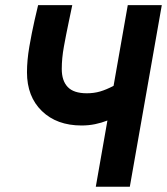

<svg xmlns="http://www.w3.org/2000/svg" viewBox="-20 -713 638 733"><path d="M291.5 -233.9Q196.8 -233.9 139.9 -289.1Q83 -344.2 83 -437Q83 -482.4 92 -534.9Q101.1 -587.4 111.8 -634.8L125.5 -693.4H255.9L242.2 -627.9Q231.9 -579.1 223.9 -534.9Q215.8 -490.7 215.8 -449.7Q215.8 -404.8 238.5 -380.9Q261.2 -356.9 311.5 -356.9Q338.9 -356.9 362.3 -363.8Q385.7 -370.6 413.6 -385.3L467.8 -693.4H597.7L475.6 0H345.7L390.1 -252.9Q367.7 -244.1 343 -239Q318.4 -233.9 291.5 -233.9Z"/></svg>

Font: CaskaydiaCove NFP
Style: Bold Italic
Weight: 700
Italic angle: -10°
Designer: Aaron Bell
Foundry: Saja Typeworks
Version: Version 2111.001; VTT 6.35;Nerd Fonts 3.1.1